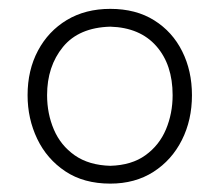

<svg xmlns="http://www.w3.org/2000/svg" viewBox="-20 -766 505 442"><path d="M233.9 -343.3Q172.9 -343.3 130.4 -371.6Q87.9 -399.9 65.7 -446.3Q43.5 -492.7 43.5 -546.9Q43.5 -604.5 67.4 -649.4Q91.3 -694.3 134 -720Q176.8 -745.6 233.9 -745.6Q293 -745.6 335 -719.2Q377 -692.9 399.4 -647.9Q421.9 -603 421.9 -546.9Q421.9 -489.7 398.7 -443.6Q375.5 -397.5 333.3 -370.4Q291 -343.3 233.9 -343.3ZM233.9 -384.3Q283.2 -385.7 314.9 -408.7Q346.7 -431.6 362.1 -468.3Q377.4 -504.9 377.4 -546.9Q377.4 -617.2 339.8 -659.9Q302.2 -702.6 233.9 -704.6Q161.6 -702.6 125 -658Q88.4 -613.3 88.4 -546.9Q88.4 -504.4 104 -467.8Q119.6 -431.2 152.1 -408.4Q184.6 -385.7 233.9 -384.3Z"/></svg>

Font: Pinar-FD Light
Style: Regular
Weight: 300
Designer: Amin Abedi
Version: Version 2.000